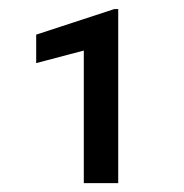

<svg xmlns="http://www.w3.org/2000/svg" viewBox="-20 -731 407 425"><path d="M241.7 -710.9V-325.7H165.5V-619.1L60.1 -591.3V-654.3L232.9 -710.9Z"/></svg>

Font: Vazirmatn UI FD
Style: Regular
Weight: 400
Designer: Saber Rastikerdar
Foundry: Saber Rastikerdar
Version: Version 33.003